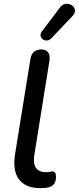

<svg xmlns="http://www.w3.org/2000/svg" viewBox="-20 -969 410 998"><path d="M191 9Q114 9 79.5 -35.5Q45 -80 58 -166L138 -662Q142 -687 156.5 -699.5Q171 -712 196 -712Q219 -712 230 -697Q241 -682 237 -653L159 -167Q151 -118 167 -96Q183 -74 220 -74Q232 -74 239.5 -76Q247 -78 253 -78Q261 -78 266 -72Q271 -66 271 -49Q271 -26 261 -13Q251 0 235 4Q227 7 214 8Q201 9 191 9ZM247 -770Q236 -759 223.5 -758.5Q211 -758 202 -765Q193 -772 191 -783.5Q189 -795 198 -806L291 -929Q302 -944 316 -947.5Q330 -951 342 -947Q354 -943 362 -933.5Q370 -924 369.5 -911Q369 -898 356 -885Z"/></svg>

Font: Nunito ExtraLight SemiBold
Style: Italic
Weight: 600
Italic angle: -9°
Version: Version 3.602